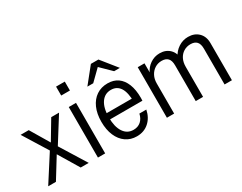

<svg xmlns="http://www.w3.org/2000/svg" viewBox="-84 -1204 2117 1678"><g transform="rotate(-30 974.0 -365.0)"><path d="M356 0 214 -236 44 -510H126L256 -292L437 0ZM219 -286 353 -510H432L257 -231ZM248 -230 106 0H28L212 -287Z M530 0V-510H603V0ZM523 -630V-720H611V-630Z M919 10Q857 10 810 -23Q763 -56 737.5 -115.5Q712 -175 712 -255Q712 -336 738.5 -395.5Q765 -455 813 -487.5Q861 -520 926 -520Q986 -520 1028 -490.5Q1070 -461 1093 -404Q1116 -347 1116 -264Q1116 -257 1115.5 -250.5Q1115 -244 1115 -236H764V-298H1072L1045 -259Q1045 -359 1014 -407.5Q983 -456 923 -456Q860 -456 824 -403.5Q788 -351 788 -255Q788 -161 823.5 -107.5Q859 -54 922 -54Q967 -54 996.5 -80Q1026 -106 1036 -152H1106Q1091 -78 1041.5 -34Q992 10 919 10ZM760 -583 886 -740H962L1088 -583H1030L890 -720H959L819 -583Z M1226 0V-510H1294V-402H1299V0ZM1517 0V-361Q1517 -409 1496 -431.5Q1475 -454 1434 -454Q1395 -454 1364.5 -434.5Q1334 -415 1316.5 -381.5Q1299 -348 1299 -304L1289 -409Q1311 -460 1354.5 -490Q1398 -520 1451 -520Q1514 -520 1552.5 -481Q1591 -442 1591 -375V0ZM1808 0V-361Q1808 -409 1787 -431.5Q1766 -454 1725 -454Q1686 -454 1655.5 -435Q1625 -416 1608 -382.5Q1591 -349 1591 -304L1571 -412Q1596 -462 1640.5 -491Q1685 -520 1738 -520Q1802 -520 1842 -481Q1882 -442 1882 -375V0Z"/></g></svg>

Font: Instrument Sans SemiCondensed
Style: Regular
Weight: 400
Width: 4
Designer: Rodrigo Fuenzalida
Foundry: fragTYPE
Version: Version 1.000;gftools[0.9.28]